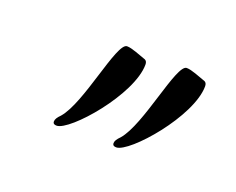

<svg xmlns="http://www.w3.org/2000/svg" viewBox="-41 -621 301 245"><g transform="rotate(20 110.0 -499.0)"><path d="M130 -436C148 -436 210 -507 210 -548C210 -551 209 -553 207 -554C198 -557 187 -562 180 -562C166 -562 153 -475 131 -450C127 -446 125 -443 125 -440C125 -437 127 -436 130 -436ZM49 -436C67 -436 129 -507 129 -548C129 -551 128 -553 126 -554C117 -557 106 -562 99 -562C85 -562 72 -475 50 -450C46 -446 44 -443 44 -440C44 -437 46 -436 49 -436Z"/></g></svg>

Font: Comforter
Style: Regular
Weight: 400
Designer: Robert E. Leuschke
Foundry: Robert E. Leuschke
Version: Version 1.013; ttfautohint (v1.8.3)